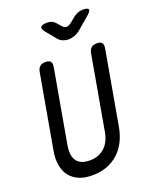

<svg xmlns="http://www.w3.org/2000/svg" viewBox="-172 -1049 943 1159"><g transform="rotate(-20 300.0 -470.0)"><path d="M131 -685Q135 -708 148 -719Q161 -730 184 -730Q207 -730 216 -719Q225 -708 221 -685L137 -210Q132 -180 135 -156Q138 -132 149.5 -115Q161 -98 182 -89Q203 -80 234 -80Q265 -80 289 -89.5Q313 -99 331 -116Q349 -133 360.5 -157Q372 -181 377 -210L461 -685Q465 -708 478 -719Q491 -730 514 -730Q537 -730 546 -719Q555 -708 551 -685L467 -210Q458 -160 437.5 -119.5Q417 -79 385 -50Q353 -21 311 -5.5Q269 10 218 10Q167 10 131 -6Q95 -22 73.5 -50.5Q52 -79 45 -120Q38 -161 47 -210ZM275 -950Q292 -950 305 -944Q318 -938 328 -926L351 -900Q362 -886 377 -886Q392 -886 409 -900L442 -927Q456 -938 471.5 -944Q487 -950 504 -950Q537 -950 539.5 -938Q542 -926 514 -903L439 -839Q421 -824 400.5 -817Q380 -810 363 -810Q346 -810 328 -817Q310 -824 298 -839L246 -902Q226 -926 233.5 -938Q241 -950 275 -950Z"/></g></svg>

Font: Maple Mono NL
Style: Italic
Weight: 400
Italic angle: -10°
Monospace: yes
Designer: subframe7536
Version: Version 7.000